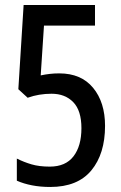

<svg xmlns="http://www.w3.org/2000/svg" viewBox="-20 -734 481 764"><path d="M216 -442Q303 -442 350.5 -384.5Q398 -327 398 -233Q398 -122 343.5 -56Q289 10 180 10Q141 10 107.5 3.5Q74 -3 47 -15V-103Q75 -89 105.5 -80Q136 -71 178 -71Q241 -71 272.5 -112Q304 -153 304 -224Q304 -294 271.5 -327.5Q239 -361 185 -361Q160 -361 136 -357Q112 -353 90 -345L53 -379L74 -714H358V-632H155L142 -434Q161 -438 178.5 -440Q196 -442 216 -442Z"/></svg>

Font: Noto Sans Sinhala ExtraCondensed Medium
Style: Regular
Weight: 500
Width: 2
Designer: Jelle Bosma - Monotype Design Team
Foundry: Monotype Imaging Inc.
Version: Version 2.006; ttfautohint (v1.8.4.7-5d5b)